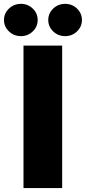

<svg xmlns="http://www.w3.org/2000/svg" viewBox="-73 -960 438 980"><path d="M244.3 -727.3V0H46.9V-727.3ZM34.1 -775.6Q-2.1 -775.6 -27.3 -799.7Q-52.6 -823.9 -52.6 -858Q-52.6 -892 -27.3 -916.2Q-2.1 -940.3 34.1 -940.3Q69.2 -940.3 94.3 -916.2Q119.3 -892 119.3 -858Q119.3 -823.9 94.3 -799.7Q69.2 -775.6 34.1 -775.6ZM259.9 -775.6Q223.7 -775.6 198.5 -799.7Q173.3 -823.9 173.3 -858Q173.3 -892 198.5 -916.2Q223.7 -940.3 259.9 -940.3Q295.1 -940.3 320.1 -916.2Q345.2 -892 345.2 -858Q345.2 -823.9 320.1 -799.7Q295.1 -775.6 259.9 -775.6Z"/></svg>

Font: Inter UI Black
Style: Regular
Weight: 900
Designer: Rasmus Andersson
Foundry: rsms
Version: 3.2;8d6f07862